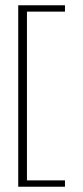

<svg xmlns="http://www.w3.org/2000/svg" viewBox="-20 -650 315 727"><path d="M49 57V-630H226V-606H82V33H226V57Z"/></svg>

Font: Alumni Sans ExtraLight
Style: Regular
Weight: 250
Version: Version 1.018